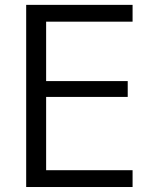

<svg xmlns="http://www.w3.org/2000/svg" viewBox="-20 -750 627 770"><path d="M85 0V-730.5H511.7V-663.1H165V-424.8H492.2V-361.3H165V-67.4H511.7V0Z"/></svg>

Font: GenEi M Gothic v2 Regular
Style: Regular
Weight: 400
Version: Version 2.0